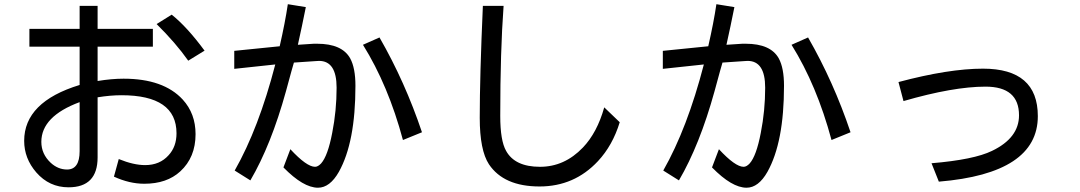

<svg xmlns="http://www.w3.org/2000/svg" viewBox="-20 -835 5040 896"><path d="M351.6 -700.2V-807.6H435.5V-700.2H693.4V-617.2H435.5V-457Q501 -467.8 556.6 -467.8Q743.2 -467.8 833 -370.1Q892.6 -304.7 892.6 -209Q892.6 -100.6 821.3 -35.2Q758.8 22.5 653.3 22.5Q584 22.5 511.7 -10.7L534.2 -92.8Q603.5 -64.5 657.2 -64.5Q725.6 -64.5 766.6 -110.4Q803.7 -150.4 803.7 -212.9Q803.7 -390.6 546.9 -390.6Q495.1 -390.6 435.5 -380.9V-100.6Q435.5 39.1 299.8 39.1Q210 39.1 149.4 -30.3Q92.8 -95.7 92.8 -177.7Q92.8 -359.4 351.6 -438.5V-617.2H117.2V-700.2ZM351.6 -358.4Q172.9 -292 172.9 -172.9Q172.9 -116.2 216.8 -75.2Q251 -43.9 293 -43.9Q351.6 -43.9 351.6 -129.9ZM858.4 -551.8Q800.8 -633.8 710.9 -722.7L781.2 -766.6Q852.5 -710 934.6 -598.6Z M1264.6 -534.2 1073.2 -513.7V-597.7L1285.2 -619.1Q1310.5 -729.5 1323.2 -815.4L1407.2 -801.8Q1388.7 -709 1370.1 -626L1444.3 -630.9Q1449.2 -630.9 1460 -630.9Q1576.2 -630.9 1614.3 -562.5Q1638.7 -517.6 1638.7 -434.6Q1638.7 -170.9 1561.5 -33.2Q1519.5 41 1463.9 41Q1395.5 41 1302.7 -53.7L1335 -138.7Q1411.1 -56.6 1450.2 -56.6Q1463.9 -56.6 1478.5 -72.3Q1509.8 -107.4 1530.3 -214.8Q1550.8 -318.4 1550.8 -425.8Q1550.8 -550.8 1468.8 -550.8Q1463.9 -550.8 1452.1 -549.8L1351.6 -543Q1346.7 -528.3 1314.5 -409.2Q1245.1 -158.2 1148.4 6.8Q1113.3 -15.6 1075.2 -39.1Q1187.5 -236.3 1264.6 -534.2ZM1673.8 -626 1751 -660.2Q1870.1 -453.1 1949.2 -217.8L1860.4 -181.6Q1792 -436.5 1673.8 -626Z M2233.4 -807.6H2330.1Q2314.5 -596.7 2314.5 -293.9Q2314.5 -178.7 2341.8 -130.9Q2382.8 -56.6 2500 -56.6Q2614.3 -56.6 2700.2 -146.5Q2766.6 -215.8 2799.8 -334L2872.1 -264.6Q2838.9 -156.2 2770.5 -83Q2660.2 35.2 2498 35.2Q2331.1 35.2 2261.7 -68.4Q2218.8 -133.8 2218.8 -285.2Q2218.8 -477.5 2233.4 -807.6Z M3264.6 -534.2 3073.2 -513.7V-597.7L3285.2 -619.1Q3310.5 -729.5 3323.2 -815.4L3407.2 -801.8Q3388.7 -709 3370.1 -626L3444.3 -630.9Q3449.2 -630.9 3460 -630.9Q3576.2 -630.9 3614.3 -562.5Q3638.7 -517.6 3638.7 -434.6Q3638.7 -170.9 3561.5 -33.2Q3519.5 41 3463.9 41Q3395.5 41 3302.7 -53.7L3335 -138.7Q3411.1 -56.6 3450.2 -56.6Q3463.9 -56.6 3478.5 -72.3Q3509.8 -107.4 3530.3 -214.8Q3550.8 -318.4 3550.8 -425.8Q3550.8 -550.8 3468.8 -550.8Q3463.9 -550.8 3452.1 -549.8L3351.6 -543Q3346.7 -528.3 3314.5 -409.2Q3245.1 -158.2 3148.4 6.8Q3113.3 -15.6 3075.2 -39.1Q3187.5 -236.3 3264.6 -534.2ZM3673.8 -626 3751 -660.2Q3870.1 -453.1 3949.2 -217.8L3860.4 -181.6Q3792 -436.5 3673.8 -626Z M4172.9 -452.1Q4407.2 -514.6 4567.4 -514.6Q4823.2 -514.6 4823.2 -293Q4823.2 -25.4 4361.3 12.7Q4328.1 -72.3 4327.1 -73.2Q4525.4 -89.8 4609.4 -130.9Q4735.4 -191.4 4735.4 -296.9Q4735.4 -430.7 4579.1 -430.7Q4428.7 -430.7 4196.3 -363.3Z"/></svg>

Font: MotoyaLCedar
Style: W3 mono
Weight: 400
Version: Version 1.01